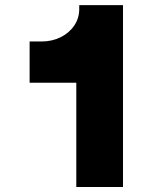

<svg xmlns="http://www.w3.org/2000/svg" viewBox="-20 -743 664 763"><path d="M283.2 -414.1H97.7V-578.1H144.5Q187 -578.1 221.2 -595.2Q255.4 -612.3 275.1 -641.6Q294.9 -670.9 294.9 -707V-722.7H468.8V0H283.2Z"/></svg>

Font: Giphurs Black
Style: Regular
Weight: 900
Version: Version 0.920; ttfautohint (v1.8.4.7-5d5b)